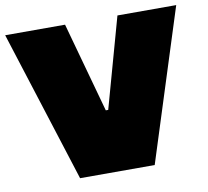

<svg xmlns="http://www.w3.org/2000/svg" viewBox="-85 -773 931 859"><g transform="rotate(-10 380.5 -344.0)"><path d="M211 0 -8 -688H264L377 -279H388L502 -688H769L550 0Z"/></g></svg>

Font: Saira Expanded Black
Style: Regular
Weight: 900
Width: 7
Designer: Hector Gatti with collaboration of the Omnibus-Type team
Foundry: Omnibus-Type
Version: Version 1.101